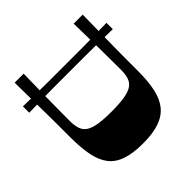

<svg xmlns="http://www.w3.org/2000/svg" viewBox="-184 -854 1019 1019"><g transform="rotate(-45 325.5 -345.0)"><path d="M12 -532.3V-580Q51.6 -579 85.3 -578.5Q118.9 -578 148.6 -577.5Q178.3 -577 206.5 -577Q234.7 -577 264.1 -577Q293.5 -577 325.5 -577Q357.5 -577 386.9 -577Q416.2 -577 444.4 -577Q472.6 -577 502.3 -577.5Q532 -578 565.9 -578.5Q599.7 -579 639 -580V-532.3Q599.7 -533.3 565.9 -533.8Q532 -534.3 502.3 -534.8Q472.6 -535.3 444.4 -535.3Q416.2 -535.3 386.9 -535.3Q357.5 -535.3 325.5 -535.3Q293.5 -535.3 264.1 -535.3Q234.7 -535.3 206.5 -535.3Q178.3 -535.3 148.6 -534.8Q118.9 -534.3 85.3 -533.8Q51.6 -533.3 12 -532.3ZM324.8 10.3Q249.8 10.3 200.6 -6.3Q151.4 -23 123.9 -58.5Q96.4 -94 85 -150.2Q73.7 -206.4 73.7 -284.5Q73.7 -314.6 73.7 -343.9Q73.7 -373.2 73.5 -406.4Q73.4 -439.5 72.7 -480.9Q72 -522.3 71.4 -576Q70.7 -629.6 69.7 -700H137.5Q135.5 -613.1 134.2 -526.4Q132.8 -439.8 132.8 -352.6Q132.8 -315.6 140.8 -291.5Q148.8 -267.4 169.8 -253.6Q190.8 -239.8 228.3 -233.6Q265.8 -227.5 324.8 -227.5Q383.9 -227.5 421.7 -233.6Q459.6 -239.8 480.5 -253.6Q501.5 -267.4 509.5 -291.5Q517.5 -315.6 517.5 -352.6Q517.5 -439.8 516.1 -526.4Q514.8 -613.1 512.8 -700H580.6Q579.6 -628.9 578.9 -574.6Q578.3 -520.3 577.6 -478.5Q576.9 -436.8 576.8 -403Q576.6 -369.2 576.6 -339.6Q576.6 -309.9 576.6 -279.2Q576.6 -204.1 564.8 -149.3Q552.9 -94.6 524.7 -59.3Q496.5 -24 447.7 -6.8Q398.8 10.3 324.8 10.3Z"/></g></svg>

Font: Ojuju ExtraLight
Style: Regular
Weight: 200
Designer: Chisaokwu Joboson, Mirko Velimirovic
Foundry: Udi Foundry
Version: Version 1.000